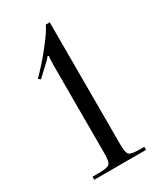

<svg xmlns="http://www.w3.org/2000/svg" viewBox="-129 -912 466 558"><g transform="rotate(-30 104.5 -632.5)"><path d="M18.1 -401.9V-412.1H39.1Q67.9 -412.1 75 -418.7Q82 -425.3 82 -453.1V-742.2Q82 -771 84 -779.8L80.1 -780.8Q74.2 -772.9 61 -761.2L29.8 -731.9L22.9 -737.8Q52.2 -767.6 76.4 -797.6Q100.6 -827.6 110.8 -843.8Q121.1 -859.9 121.1 -862.8H134.8V-453.1Q134.8 -425.3 141.6 -418.7Q148.4 -412.1 176.8 -412.1H191.9V-401.9Z"/></g></svg>

Font: FoglihtenNo07calt
Style: Regular
Weight: 500
Designer: gluk (gluksza@wp.pl)
Foundry: gluk (gluksza@wp.pl)
Version: Version 0.844